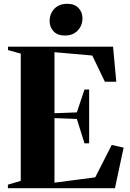

<svg xmlns="http://www.w3.org/2000/svg" viewBox="-20 -988 681 1008"><path d="M89 -38.5V-706.5L22 -725V-743H573.5L590.5 -559H530.5L464.5 -696.5L266 -714V-393.5L383.5 -398L423.5 -518H448V-235.5H423.5L383.5 -363.5L266 -368V-29L480 -57L566.5 -227L629 -213L583.5 0H21.5V-18.5ZM320 -801.5Q282 -801.5 261.2 -823.5Q240.5 -845.5 240.5 -877.5Q240.5 -915.5 265.2 -941.8Q290 -968 333 -968H334Q371.5 -968 392.2 -946Q413 -924 413 -892Q413 -854.5 388.2 -828Q363.5 -801.5 321 -801.5Z"/></svg>

Font: Merriweather 144pt ExtraBold
Style: Regular
Weight: 800
Version: Version 2.100